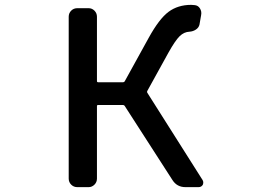

<svg xmlns="http://www.w3.org/2000/svg" viewBox="-20 -770 1040 790"><path d="M585.9 -395.5Q584 -391.6 585.9 -388.7L813.5 -29.3Q816.4 -24.4 816.4 -19.5Q816.4 -14.6 814.5 -9.8Q808.6 0 796.9 0H743.2Q708 0 689.5 -29.3L493.2 -334Q491.2 -337.9 486.3 -337.9H383.8Q378.9 -337.9 378.9 -334V-35.2Q378.9 -20.5 368.7 -10.3Q358.4 0 344.7 0H297.9Q283.2 0 272.9 -10.3Q262.7 -20.5 262.7 -35.2V-701.2Q262.7 -715.8 272.9 -726.1Q283.2 -736.3 297.9 -736.3H344.7Q358.4 -736.3 368.7 -726.1Q378.9 -715.8 378.9 -701.2V-436.5Q378.9 -431.6 383.8 -431.6H486.3Q491.2 -431.6 493.2 -435.5L591.8 -614.3Q634.8 -692.4 673.3 -721.2Q711.9 -750 766.6 -750Q773.4 -750 780.3 -749Q794.9 -748 802.7 -735.4Q810.5 -722.7 807.6 -708L800.8 -668.9Q797.9 -656.2 786.1 -648.4Q774.4 -640.6 759.8 -639.6Q737.3 -638.7 719.2 -621.1Q701.2 -603.5 673.8 -554.7Z"/></svg>

Font: Gen Jyuu Gothic L Monospace Medium
Style: Regular
Weight: 500
Designer: [Source Han Sans]
Ryoko NISHIZUKA  (kana & ideographs); Paul D. Hunt (Latin, Greek & Cyrillic); Wenlong ZHANG  (bopomofo
Version: Version 1.002.20150607